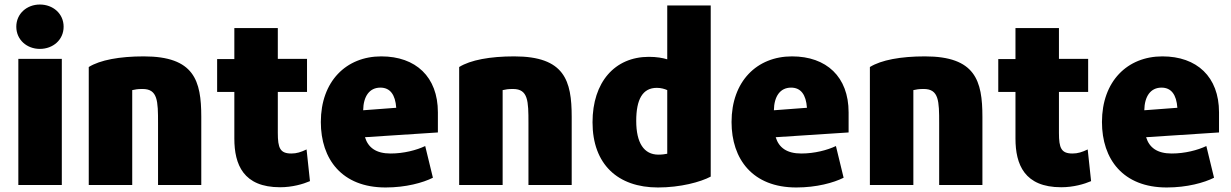

<svg xmlns="http://www.w3.org/2000/svg" viewBox="-20 -804 5438 848"><path d="M261 -686C261 -628 214 -588 156 -588C99 -588 52 -628 52 -686C52 -744 99 -784 156 -784C214 -784 261 -744 261 -686ZM253 13H61V-544H253Z M869 13H678V-261C678 -357 677 -411 610 -411C586 -411 579 -409 564 -406V13H372V-508C422 -539 508 -555 615 -555C838 -555 869 -448 869 -288Z M1349 -4C1319 9 1271 23 1217 23C1055 23 1015 -77 1015 -192V-398H939V-543H1015V-680H1207V-544H1336V-398H1207V-217C1207 -150 1217 -126 1267 -126C1290 -126 1309 -132 1334 -144Z M1914 -219 1592 -198C1606 -152 1641 -126 1705 -126C1764 -126 1820 -141 1858 -159L1892 -19C1848 3 1773 24 1683 24C1490 24 1397 -101 1397 -265C1397 -445 1509 -555 1664 -555C1816 -555 1914 -465 1914 -308ZM1730 -328C1726 -386 1703 -417 1660 -417C1612 -417 1585 -379 1584 -317Z M2505 13H2314V-261C2314 -357 2313 -411 2246 -411C2222 -411 2215 -409 2200 -406V13H2008V-508C2058 -539 2144 -555 2251 -555C2474 -555 2505 -448 2505 -288Z M3119 -24C3074 0 2985 24 2886 24C2709 24 2597 -78 2597 -264C2597 -441 2695 -553 2846 -553C2880 -553 2908 -548 2927 -542V-780H3119ZM2927 -125V-406C2916 -411 2900 -416 2881 -416C2818 -416 2790 -365 2790 -270C2790 -173 2824 -121 2888 -121C2904 -121 2917 -123 2927 -125Z M3728 -219 3406 -198C3420 -152 3455 -126 3519 -126C3578 -126 3634 -141 3672 -159L3706 -19C3662 3 3587 24 3497 24C3304 24 3211 -101 3211 -265C3211 -445 3323 -555 3478 -555C3630 -555 3728 -465 3728 -308ZM3544 -328C3540 -386 3517 -417 3474 -417C3426 -417 3399 -379 3398 -317Z M4319 13H4128V-261C4128 -357 4127 -411 4060 -411C4036 -411 4029 -409 4014 -406V13H3822V-508C3872 -539 3958 -555 4065 -555C4288 -555 4319 -448 4319 -288Z M4799 -4C4769 9 4721 23 4667 23C4505 23 4465 -77 4465 -192V-398H4389V-543H4465V-680H4657V-544H4786V-398H4657V-217C4657 -150 4667 -126 4717 -126C4740 -126 4759 -132 4784 -144Z M5364 -219 5042 -198C5056 -152 5091 -126 5155 -126C5214 -126 5270 -141 5308 -159L5342 -19C5298 3 5223 24 5133 24C4940 24 4847 -101 4847 -265C4847 -445 4959 -555 5114 -555C5266 -555 5364 -465 5364 -308ZM5180 -328C5176 -386 5153 -417 5110 -417C5062 -417 5035 -379 5034 -317Z"/></svg>

Font: Repo Black
Style: Regular
Weight: 900
Designer: Stefan Peev
Foundry: Context Ltd
Version: Version 1.502